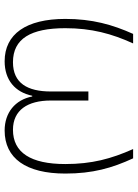

<svg xmlns="http://www.w3.org/2000/svg" viewBox="94 -674 580 807"><g transform="rotate(-90 383.5 -270.0)"><path d="M122 0H161C120 -92 98 -174 98 -285C98 -430 146 -505 242 -505C325 -505 365 -443 365 -346V-188H403V-346C403 -444 438 -505 526 -505C625 -505 669 -430 669 -285C669 -175 646 -90 605 0H645C684 -87 708 -172 708 -285C708 -450 644 -540 530 -540C451 -540 400 -496 385 -424H382C368 -496 314 -540 239 -540C122 -540 58 -450 58 -285C58 -170 81 -89 122 0Z"/></g></svg>

Font: Noto Sans Georgian ExtraLight
Style: Regular
Weight: 200
Designer: Monotype Design Team, Akaki Razmadze
Foundry: Google LLC
Version: Version 2.005